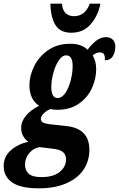

<svg xmlns="http://www.w3.org/2000/svg" viewBox="-83 -784 647 1044"><path d="M-63 119Q-63 67 -24 33Q15 -1 71 -13Q54 -25 43 -44Q32 -63 32 -88Q32 -124 58 -155Q84 -186 130 -209Q104 -225 90.5 -253.5Q77 -282 77 -321Q77 -372 103 -424.5Q129 -477 179 -511.5Q229 -546 299 -546Q360 -546 393 -514Q418 -546 442 -564Q466 -582 493 -582Q518 -582 531 -567.5Q544 -553 544 -531Q544 -501 530.5 -478.5Q517 -456 487 -456Q489 -478 482.5 -488.5Q476 -499 460 -499Q449 -499 441 -495.5Q433 -492 421 -483Q440 -450 440 -408Q440 -355 416.5 -304Q393 -253 345.5 -220Q298 -187 229 -187Q207 -187 191 -191Q170 -183 154.5 -167Q139 -151 139 -138Q139 -124 150.5 -118Q162 -112 184 -109L282 -98Q403 -84 403 31Q403 92 370.5 139.5Q338 187 276 213.5Q214 240 129 240Q29 240 -17 208Q-63 176 -63 119ZM312 -425Q312 -483 277 -483Q255 -483 236.5 -455.5Q218 -428 207 -387.5Q196 -347 196 -310Q196 -251 230 -251Q254 -251 272.5 -278.5Q291 -306 301.5 -347Q312 -388 312 -425ZM276 82Q276 56 258.5 42Q241 28 199 24L132 16Q98 22 75.5 49Q53 76 53 111Q53 142 73 160.5Q93 179 142 179Q207 179 241.5 151Q276 123 276 82ZM191 -764H254Q256 -730 273.5 -713Q291 -696 319 -696Q380 -696 405 -764H463Q450 -698 410 -652Q370 -606 305 -606Q245 -606 219 -647Q193 -688 191 -764Z"/></svg>

Font: Noto Serif CondExtraBold
Style: Italic
Weight: 800
Width: 3
Italic angle: -12°
Designer: Monotype Design Team
Foundry: Monotype Imaging Inc.
Version: Version 1.001